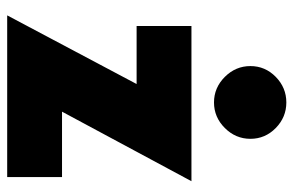

<svg xmlns="http://www.w3.org/2000/svg" viewBox="-158 -640 798 521"><g transform="rotate(90 240.5 -379.0)"><path d="M326.9 -590.6Q297.5 -561.2 257.5 -561.2Q217.5 -561.2 188.1 -590.6Q158.8 -620 158.8 -660Q158.8 -700 188.1 -728.8Q217.5 -757.5 257.5 -757.5Q297.5 -757.5 326.9 -728.8Q356.2 -700 356.2 -660Q356.2 -620 326.9 -590.6ZM471.2 -500 282.5 -148.8H460V0H21.2L207.5 -351.2H50V-500Z"/></g></svg>

Font: Now Black
Style: Regular
Weight: 900
Designer: Alfredo Marco Pradil
Foundry: Alfredo Marco Pradil
Version: Version 1.002;PS 001.002;hotconv 1.0.88;makeotf.lib2.5.64775